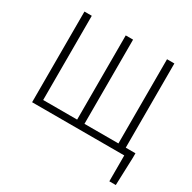

<svg xmlns="http://www.w3.org/2000/svg" viewBox="-199 -929 1338 1337"><g transform="rotate(30 470.5 -260.5)"><path d="M829 -52V-729H770V-52H497V-729H438V-52H165V-729H106V0H847V208H899L907 -17V-52Z"/></g></svg>

Font: Noto Sans T Chinese Light
Style: Regular
Weight: 300
Designer: Ryoko NISHIZUKA (kana & ideographs); Paul D. Hunt (Latin, Greek & Cyrillic); Wenlong ZHANG (bopomofo); Sandoll Communica
Foundry: Adobe Systems Incorporated
Version: Version 1.000;PS 1;hotconv 1.0.78;makeotf.lib2.5.61930